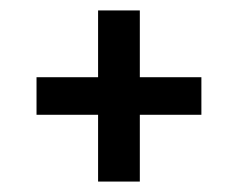

<svg xmlns="http://www.w3.org/2000/svg" viewBox="-20 -539 456 368"><path d="M248 -391V-519H168V-391H50V-319H168V-191H248V-319H366V-391Z"/></svg>

Font: Raleway Med
Style: Regular
Weight: 500
Designer: Matt McInerney, Pablo Impallari, Rodrigo Fuenzalida
Foundry: Matt McInerney, Pablo Impallari, Rodrigo Fuenzalida
Version: Version 3.00 July 28, 2015